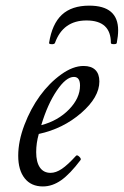

<svg xmlns="http://www.w3.org/2000/svg" viewBox="-20 -651 441 684"><path d="M154.8 -498Q165.5 -565.9 200.4 -598.4Q235.4 -630.9 297.9 -630.9Q400.9 -630.9 400.9 -543Q400.9 -523.4 396 -498Q395.5 -493.7 385.3 -493.7Q375 -493.7 375 -498Q375 -578.1 288.1 -578.1Q204.6 -578.1 175.8 -498Q173.8 -492.7 161.6 -493.7Q154.3 -494.6 154.8 -498ZM132.8 13.2Q90.8 13.2 67.9 -15.9Q44.9 -44.9 44.9 -96.2Q44.9 -147.9 66.9 -205.8Q88.9 -263.7 122.3 -309.6Q155.8 -355.5 197.8 -385.7Q239.7 -416 277.8 -416Q305.2 -416 319.6 -401.9Q334 -387.7 334 -360.8Q334 -304.7 269.3 -248.5Q204.6 -192.4 118.2 -173.8Q108.9 -141.6 108.9 -108.9Q108.9 -73.7 122.1 -54.4Q135.3 -35.2 160.2 -35.2Q179.2 -35.2 200.2 -49.3Q221.2 -63.5 251 -96.2Q254.9 -100.1 262.5 -92.8Q270 -85.4 267.1 -81.1Q229.5 -31.2 198 -9Q166.5 13.2 132.8 13.2ZM127 -205.1Q186.5 -220.7 225.8 -261Q265.1 -301.3 265.1 -346.2Q265.1 -377 243.2 -377Q215.3 -377 182.4 -328.4Q149.4 -279.8 127 -205.1Z"/></svg>

Font: Junicode SmCond
Style: Italic
Weight: 400
Width: 4
Italic angle: -11°
Designer: Peter S. Baker
Version: Version 2.206